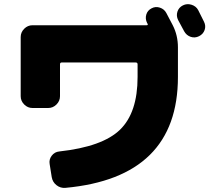

<svg xmlns="http://www.w3.org/2000/svg" viewBox="-20 -852 1040 928"><path d="M938 -803Q943 -793 952.5 -774Q962 -755 966 -747Q976 -727 969 -707Q962 -687 942 -677Q922 -667 901.5 -674Q881 -681 870 -701Q861 -719 841 -755Q831 -775 837.5 -795.5Q844 -816 864 -826Q884 -836 906 -829Q928 -822 938 -803ZM784 -789Q789 -779 799.5 -759.5Q810 -740 815 -730Q840 -681 840 -623V-480Q840 6 296 56Q272 58 253 43Q234 28 230 4L220 -59Q216 -81 230 -99.5Q244 -118 267 -120Q476 -143 560.5 -225.5Q645 -308 645 -480V-541Q645 -550 636 -550H278Q270 -550 270 -541V-387Q270 -364 253 -347Q236 -330 213 -330H137Q114 -330 97 -347Q80 -364 80 -387V-673Q80 -696 97 -713Q114 -730 137 -730H689Q697 -730 693 -738L692 -739Q691 -740 691 -741Q681 -761 687 -781.5Q693 -802 713 -812Q732 -822 753 -815Q774 -808 784 -789Z"/></svg>

Font: Rounded Mplus 1c Black
Style: Regular
Weight: 900
Version: Version 1.059.20150529